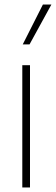

<svg xmlns="http://www.w3.org/2000/svg" viewBox="-20 -828 247 848"><path d="M78.5 0V-540H112.5V0ZM80.5 -632 169.5 -808H207L110.5 -632Z"/></svg>

Font: Encode Sans Semi Condensed Thin
Style: Regular
Weight: 250
Width: 4
Designer: Multiple Designers
Foundry: Impallari Type
Version: Version 2.000